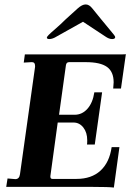

<svg xmlns="http://www.w3.org/2000/svg" viewBox="-20 -842 606 865"><path d="M398 0H8L14 -38L49 -35Q67 -35 70 -57L138 -541V-545Q138 -563 122 -562L87 -560L92 -597H530Q543 -597 547 -598L525 -443H490Q492 -463 492 -471Q492 -519 462 -540.5Q432 -562 367 -562H291Q279 -562 277 -548L246 -325H316Q350 -325 374 -352Q398 -379 405 -426H440L407 -191H372Q373 -197 373 -210Q373 -245 355.5 -267.5Q338 -290 311 -290H240L207 -49V-46Q207 -36 216 -36H325Q392 -36 432.5 -73Q473 -110 483 -179H518L493 3Q471 0 398 0ZM191 -673Q191 -679 224 -707Q254 -733 277 -756L330 -804Q350 -822 366 -822Q382 -822 396 -804L435 -756Q455 -731 478 -704Q499 -680 499 -675Q499 -666 485 -666Q471 -666 454 -678L354 -744L236 -678Q217 -666 202 -666Q191 -666 191 -673Z"/></svg>

Font: Unna
Style: Bold Italic
Weight: 700
Italic angle: -8.05°
Designer: Jorge de Buen Unna
Foundry: Omnibus-Type
Version: Version 2.008